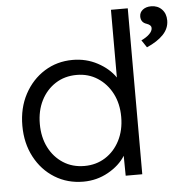

<svg xmlns="http://www.w3.org/2000/svg" viewBox="-53 -792 824 853"><g transform="rotate(-5 359.0 -365.0)"><path d="M285 10Q214 10 157.5 -25Q101 -60 68.5 -121.5Q36 -183 36 -261Q36 -340 69 -401.5Q102 -463 158 -498Q214 -533 284 -533Q344 -533 394.5 -506Q445 -479 473 -438V-740H548V0H474L473 -89Q447 -47 396 -18.5Q345 10 285 10ZM296 -59Q348 -59 389 -85Q430 -111 453.5 -157Q477 -203 477 -262Q477 -321 453.5 -366.5Q430 -412 389 -438.5Q348 -465 296 -465Q242 -465 201 -438.5Q160 -412 137 -366.5Q114 -321 114 -262Q114 -203 137 -157.5Q160 -112 201 -85.5Q242 -59 296 -59ZM618 -560 596 -593Q618 -603 632 -616.5Q646 -630 646 -644Q646 -657 626 -664Q600 -672 600 -699Q600 -717 614.5 -728.5Q629 -740 652 -740Q681 -740 699.5 -721Q718 -702 718 -671Q718 -636 692 -608.5Q666 -581 618 -560Z"/></g></svg>

Font: Lexend Deca Light
Style: Regular
Weight: 300
Designer: Bonnie Shaver-Troup, Thomas Jockin
Foundry: Lexend
Version: Version 1.008; ttfautohint (v1.8.4.7-5d5b)